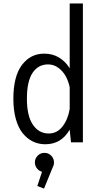

<svg xmlns="http://www.w3.org/2000/svg" viewBox="-20 -820 610 1106"><path d="M457.5 0H389L381.5 -71V-73.5Q333.5 11 241 11Q202 11 169.2 -5Q136.5 -21 111 -52.2Q85.5 -83.5 71.2 -134.5Q57 -185.5 57 -251Q57 -380 106.2 -445.5Q155.5 -511 234.5 -511Q283 -511 320.2 -488.5Q357.5 -466 381.5 -426.5V-800H457.5ZM135 -251Q135 -152 169.5 -101.5Q204 -51 261 -51Q309.5 -51 341 -92.8Q372.5 -134.5 381.5 -193V-316.5Q375 -350 359.5 -379.2Q344 -408.5 317 -428.8Q290 -449 257 -449Q200 -449 167.5 -400.2Q135 -351.5 135 -251ZM291 115Q291 130.5 284.5 142L233.5 266.5L195 251.5L222 169.5Q204 164.5 192.5 149.5Q181 134.5 181 115Q181 93 197 76.8Q213 60.5 236 60.5Q259 60.5 275 76.8Q291 93 291 115Z"/></svg>

Font: League Mono Narrow Light
Style: Regular
Weight: 300
Width: 3
Designer: Tyler Finck
Foundry: The League of Moveable Type / Tyler Finck
Version: Version 2.210